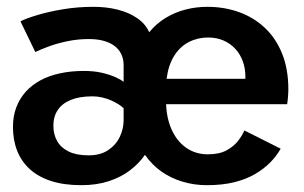

<svg xmlns="http://www.w3.org/2000/svg" viewBox="-20 -532 890 563"><path d="M218.5 11Q168 11 130.5 -1Q93 -13 68 -35.5Q43 -58 30.5 -89.5Q18 -121 18 -160Q18 -191.5 27.8 -217.2Q37.5 -243 55.5 -263Q73.5 -283 99.2 -296.8Q125 -310.5 157 -317.2Q189 -324 226 -324Q256 -324 279.2 -318.5Q302.5 -313 318.5 -305.8Q334.5 -298.5 342.5 -292V-340.5Q342.5 -359 335.5 -373.5Q328.5 -388 315.2 -397.8Q302 -407.5 283.2 -412.5Q264.5 -417.5 240.5 -417.5Q208 -417.5 178 -411.2Q148 -405 123.5 -396Q99 -387 83.5 -379.5L40 -469.5Q58 -478.5 90.8 -488.2Q123.5 -498 165.8 -505Q208 -512 254.5 -512Q291.5 -512 324 -504Q356.5 -496 381.2 -479.5Q406 -463 417.5 -437.5Q438.5 -463 465.8 -479.5Q493 -496 524 -504Q555 -512 588 -512Q637.5 -512 680.8 -496.5Q724 -481 756.5 -450.5Q789 -420 807.2 -374.8Q825.5 -329.5 825.5 -270.5Q825.5 -260.5 824.5 -248Q823.5 -235.5 822 -226.5H467Q469 -181.5 484.8 -148.8Q500.5 -116 527.2 -97.8Q554 -79.5 590 -79.5Q623.5 -79.5 645 -91.5Q666.5 -103.5 678.8 -119.8Q691 -136 696.5 -149.5L803 -96Q791 -74.5 772.2 -55.5Q753.5 -36.5 727.2 -21.2Q701 -6 666.2 2.5Q631.5 11 586 11Q550.5 11 516.8 1.2Q483 -8.5 454.5 -28.2Q426 -48 405 -78Q388 -53 361.5 -32.8Q335 -12.5 299.2 -0.8Q263.5 11 218.5 11ZM240 -76.5Q274 -76.5 296.8 -91.5Q319.5 -106.5 331 -130.2Q342.5 -154 342.5 -180V-214.5Q336.5 -220.5 327 -226.5Q317.5 -232.5 305.5 -237.8Q293.5 -243 279.8 -246.2Q266 -249.5 251 -249.5Q213 -249.5 187.5 -239Q162 -228.5 149.2 -209.2Q136.5 -190 136.5 -163.5Q136.5 -137.5 147.8 -118Q159 -98.5 181.8 -87.5Q204.5 -76.5 240 -76.5ZM468.5 -301H699.5V-307.5Q699.5 -331.5 692 -352.2Q684.5 -373 670 -388.8Q655.5 -404.5 635.5 -413.2Q615.5 -422 590 -422Q559.5 -422 533.8 -408.8Q508 -395.5 491 -368.8Q474 -342 468.5 -301Z"/></svg>

Font: Trispace Thin Medium
Style: Regular
Weight: 500
Version: Version 1.210